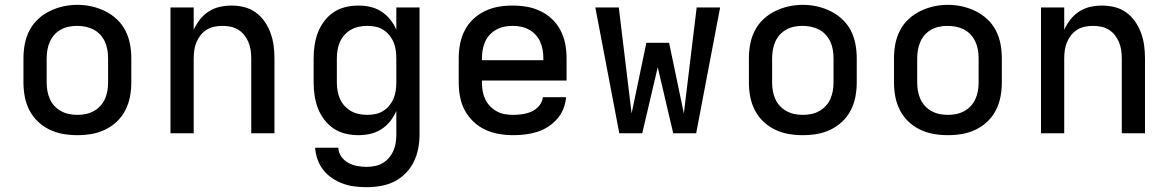

<svg xmlns="http://www.w3.org/2000/svg" viewBox="-20 -551 4840 794"><path d="M300 8Q270 8 241 3Q212 -2 185 -15Q158 -28 136.5 -48.5Q115 -69 101.5 -95.5Q88 -122 82.5 -151Q77 -180 77 -210V-310Q77 -340 82.5 -369Q88 -398 101.5 -424.5Q115 -451 137 -471.5Q159 -492 185.5 -505Q212 -518 241 -524.5Q270 -531 300 -531Q330 -531 359 -524.5Q388 -518 414.5 -505Q441 -492 463 -471.5Q485 -451 498.5 -424.5Q512 -398 517.5 -369Q523 -340 523 -310V-210Q523 -180 517.5 -151Q512 -122 498.5 -95.5Q485 -69 463.5 -48.5Q442 -28 415 -15Q388 -2 359 3Q330 8 300 8ZM300 -76Q318 -76 335 -79.5Q352 -83 367.5 -91.5Q383 -100 395 -113Q407 -126 414 -142Q421 -158 424 -175Q427 -192 427 -210V-310Q427 -328 424 -345.5Q421 -363 413.5 -379Q406 -395 394 -408Q382 -421 366.5 -429Q351 -437 333.5 -440.5Q316 -444 298 -444Q281 -444 264 -440.5Q247 -437 231.5 -428.5Q216 -420 204.5 -407Q193 -394 186 -378Q179 -362 176 -344.5Q173 -327 173 -310V-210Q173 -192 176 -175Q179 -158 186 -142Q193 -126 205 -113Q217 -100 232.5 -91.5Q248 -83 265 -79.5Q282 -76 300 -76Z M685 0V-520H781V-428Q791 -450 806.5 -470Q822 -490 843 -503.5Q864 -517 888.5 -522.5Q913 -528 937 -528Q964 -528 990 -521.5Q1016 -515 1037.5 -499.5Q1059 -484 1074.5 -461.5Q1090 -439 1099 -414Q1108 -389 1111.5 -363Q1115 -337 1115 -310V0H1019V-310Q1019 -327 1016.5 -344Q1014 -361 1007.5 -376.5Q1001 -392 990.5 -405.5Q980 -419 965.5 -428Q951 -437 934 -440.5Q917 -444 900 -444Q883 -444 866 -440.5Q849 -437 834.5 -428Q820 -419 809.5 -405.5Q799 -392 792.5 -376.5Q786 -361 783.5 -344Q781 -327 781 -310V0Z M1496 223Q1471 223 1446.5 220Q1422 217 1398.5 208.5Q1375 200 1354 186Q1333 172 1317.5 152.5Q1302 133 1293.5 109Q1285 85 1283 60H1379Q1380 80 1391.5 96.5Q1403 113 1420.5 122.5Q1438 132 1457.5 135.5Q1477 139 1496 139Q1514 139 1531 135.5Q1548 132 1562.5 123.5Q1577 115 1588.5 101.5Q1600 88 1607 72Q1614 56 1616.5 39Q1619 22 1619 5V-92Q1609 -69 1593.5 -49.5Q1578 -30 1557 -16.5Q1536 -3 1511.5 2.5Q1487 8 1462 8Q1435 8 1408 1.5Q1381 -5 1359 -20Q1337 -35 1320.5 -57Q1304 -79 1294.5 -104Q1285 -129 1281 -156Q1277 -183 1277 -210V-310Q1277 -337 1281 -364Q1285 -391 1294.5 -416Q1304 -441 1320.5 -463Q1337 -485 1359 -500Q1381 -515 1408 -521.5Q1435 -528 1462 -528Q1487 -528 1511.5 -522.5Q1536 -517 1557 -503.5Q1578 -490 1593.5 -470.5Q1609 -451 1619 -428V-520H1715V5Q1715 34 1709.5 63Q1704 92 1691 118.5Q1678 145 1657 166Q1636 187 1610 200Q1584 213 1555 218Q1526 223 1496 223ZM1499 -76Q1516 -76 1533 -79.5Q1550 -83 1564.5 -92Q1579 -101 1590 -114.5Q1601 -128 1607.5 -143.5Q1614 -159 1616.5 -176Q1619 -193 1619 -210V-310Q1619 -327 1616.5 -344Q1614 -361 1607.5 -376.5Q1601 -392 1590 -405.5Q1579 -419 1564.5 -428Q1550 -437 1533 -440.5Q1516 -444 1499 -444Q1482 -444 1464.5 -440.5Q1447 -437 1432 -428.5Q1417 -420 1405 -407Q1393 -394 1386 -378Q1379 -362 1376 -344.5Q1373 -327 1373 -310V-210Q1373 -193 1376 -175.5Q1379 -158 1386 -142Q1393 -126 1405 -113Q1417 -100 1432 -91.5Q1447 -83 1464.5 -79.5Q1482 -76 1499 -76Z M2103 8Q2073 8 2043.5 3Q2014 -2 1987 -14.5Q1960 -27 1938 -48Q1916 -69 1902 -95Q1888 -121 1882.5 -150.5Q1877 -180 1877 -210V-310Q1877 -340 1882.5 -369Q1888 -398 1901.5 -424.5Q1915 -451 1936.5 -471.5Q1958 -492 1985 -505Q2012 -518 2041 -523Q2070 -528 2100 -528Q2130 -528 2159 -523Q2188 -518 2215 -505Q2242 -492 2263.5 -471.5Q2285 -451 2298.5 -424.5Q2312 -398 2317.5 -369Q2323 -340 2323 -310V-218H1973V-210Q1973 -192 1976 -174.5Q1979 -157 1986.5 -141Q1994 -125 2006.5 -112Q2019 -99 2034.5 -90.5Q2050 -82 2067.5 -79Q2085 -76 2103 -76Q2122 -76 2141.5 -79Q2161 -82 2179 -90Q2197 -98 2210 -114Q2223 -130 2225 -149H2321Q2319 -124 2309.5 -100.5Q2300 -77 2283.5 -58.5Q2267 -40 2246 -26.5Q2225 -13 2201 -5.5Q2177 2 2152 5Q2127 8 2103 8ZM2227 -302V-310Q2227 -328 2224 -345Q2221 -362 2214 -378Q2207 -394 2195 -407Q2183 -420 2167.5 -428.5Q2152 -437 2135 -440.5Q2118 -444 2100 -444Q2082 -444 2065 -440.5Q2048 -437 2032.5 -428.5Q2017 -420 2005 -407Q1993 -394 1986 -378Q1979 -362 1976 -345Q1973 -328 1973 -310V-302Z M2541 0 2442 -520H2539L2592 -82L2653 -374H2747L2808 -82L2861 -520H2958L2859 0H2764L2700 -273L2636 0Z M3300 8Q3270 8 3241 3Q3212 -2 3185 -15Q3158 -28 3136.5 -48.5Q3115 -69 3101.5 -95.5Q3088 -122 3082.5 -151Q3077 -180 3077 -210V-310Q3077 -340 3082.5 -369Q3088 -398 3101.5 -424.5Q3115 -451 3137 -471.5Q3159 -492 3185.5 -505Q3212 -518 3241 -524.5Q3270 -531 3300 -531Q3330 -531 3359 -524.5Q3388 -518 3414.5 -505Q3441 -492 3463 -471.5Q3485 -451 3498.5 -424.5Q3512 -398 3517.5 -369Q3523 -340 3523 -310V-210Q3523 -180 3517.5 -151Q3512 -122 3498.5 -95.5Q3485 -69 3463.5 -48.5Q3442 -28 3415 -15Q3388 -2 3359 3Q3330 8 3300 8ZM3300 -76Q3318 -76 3335 -79.5Q3352 -83 3367.5 -91.5Q3383 -100 3395 -113Q3407 -126 3414 -142Q3421 -158 3424 -175Q3427 -192 3427 -210V-310Q3427 -328 3424 -345.5Q3421 -363 3413.5 -379Q3406 -395 3394 -408Q3382 -421 3366.5 -429Q3351 -437 3333.5 -440.5Q3316 -444 3298 -444Q3281 -444 3264 -440.5Q3247 -437 3231.5 -428.5Q3216 -420 3204.5 -407Q3193 -394 3186 -378Q3179 -362 3176 -344.5Q3173 -327 3173 -310V-210Q3173 -192 3176 -175Q3179 -158 3186 -142Q3193 -126 3205 -113Q3217 -100 3232.5 -91.5Q3248 -83 3265 -79.5Q3282 -76 3300 -76Z M3900 8Q3870 8 3841 3Q3812 -2 3785 -15Q3758 -28 3736.5 -48.5Q3715 -69 3701.5 -95.5Q3688 -122 3682.5 -151Q3677 -180 3677 -210V-310Q3677 -340 3682.5 -369Q3688 -398 3701.5 -424.5Q3715 -451 3737 -471.5Q3759 -492 3785.5 -505Q3812 -518 3841 -524.5Q3870 -531 3900 -531Q3930 -531 3959 -524.5Q3988 -518 4014.5 -505Q4041 -492 4063 -471.5Q4085 -451 4098.5 -424.5Q4112 -398 4117.5 -369Q4123 -340 4123 -310V-210Q4123 -180 4117.5 -151Q4112 -122 4098.5 -95.5Q4085 -69 4063.5 -48.5Q4042 -28 4015 -15Q3988 -2 3959 3Q3930 8 3900 8ZM3900 -76Q3918 -76 3935 -79.5Q3952 -83 3967.5 -91.5Q3983 -100 3995 -113Q4007 -126 4014 -142Q4021 -158 4024 -175Q4027 -192 4027 -210V-310Q4027 -328 4024 -345.5Q4021 -363 4013.5 -379Q4006 -395 3994 -408Q3982 -421 3966.5 -429Q3951 -437 3933.5 -440.5Q3916 -444 3898 -444Q3881 -444 3864 -440.5Q3847 -437 3831.5 -428.5Q3816 -420 3804.5 -407Q3793 -394 3786 -378Q3779 -362 3776 -344.5Q3773 -327 3773 -310V-210Q3773 -192 3776 -175Q3779 -158 3786 -142Q3793 -126 3805 -113Q3817 -100 3832.5 -91.5Q3848 -83 3865 -79.5Q3882 -76 3900 -76Z M4285 0V-520H4381V-428Q4391 -450 4406.5 -470Q4422 -490 4443 -503.5Q4464 -517 4488.5 -522.5Q4513 -528 4537 -528Q4564 -528 4590 -521.5Q4616 -515 4637.5 -499.5Q4659 -484 4674.5 -461.5Q4690 -439 4699 -414Q4708 -389 4711.5 -363Q4715 -337 4715 -310V0H4619V-310Q4619 -327 4616.5 -344Q4614 -361 4607.5 -376.5Q4601 -392 4590.5 -405.5Q4580 -419 4565.5 -428Q4551 -437 4534 -440.5Q4517 -444 4500 -444Q4483 -444 4466 -440.5Q4449 -437 4434.5 -428Q4420 -419 4409.5 -405.5Q4399 -392 4392.5 -376.5Q4386 -361 4383.5 -344Q4381 -327 4381 -310V0Z"/></svg>

Font: Iosevka Custom Medium Extended
Style: Regular
Weight: 500
Width: 7
Monospace: yes
Designer: Belleve Invis
Foundry: Belleve Invis
Version: Version 11.2.4; ttfautohint (v1.8.4)